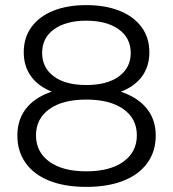

<svg xmlns="http://www.w3.org/2000/svg" viewBox="-20 -726 678 752"><path d="M318 6Q234 6 173.5 -18Q113 -42 80.5 -87.5Q48 -133 48 -195Q48 -255 79.5 -297.5Q111 -340 171.5 -363Q232 -386 318 -386Q403 -386 464 -363Q525 -340 557.5 -297.5Q590 -255 590 -195Q590 -133 557 -87.5Q524 -42 463 -18Q402 6 318 6ZM318 -55Q411 -55 463.5 -93Q516 -131 516 -196Q516 -261 463.5 -298.5Q411 -336 318 -336Q225 -336 173 -298.5Q121 -261 121 -196Q121 -131 173 -93Q225 -55 318 -55ZM318 -345Q240 -345 185.5 -366Q131 -387 102 -426.5Q73 -466 73 -521Q73 -579 103.5 -620.5Q134 -662 189 -684Q244 -706 318 -706Q392 -706 447.5 -684Q503 -662 534 -620.5Q565 -579 565 -521Q565 -466 536 -426.5Q507 -387 451.5 -366Q396 -345 318 -345ZM318 -393Q400 -393 446 -427Q492 -461 492 -518Q492 -578 444.5 -611.5Q397 -645 318 -645Q239 -645 192 -611.5Q145 -578 145 -519Q145 -461 190.5 -427Q236 -393 318 -393Z"/></svg>

Font: MOST Montserrat
Style: Regular
Weight: 400
Designer: Julieta Ulanovsky
Foundry: Julieta Ulanovsky
Version: Version 8.000;March 11, 2024;FontCreator 15.0.0.2926 64-bit